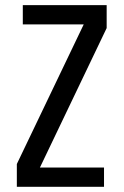

<svg xmlns="http://www.w3.org/2000/svg" viewBox="-20 -720 476 740"><path d="M391.1 -700.2V-611.8L133.8 -74.2H380.9V0H44.9V-87.9L302.7 -626H67.9V-700.2Z"/></svg>

Font: Moulpali
Style: Regular
Weight: 400
Designer: Danh Hong
Version: Version 8.002; ttfautohint (v1.8.3)